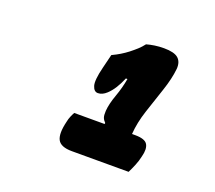

<svg xmlns="http://www.w3.org/2000/svg" viewBox="-86 -929 773 690"><g transform="rotate(20 300.0 -584.5)"><path d="M209 -486H325L326 -490Q318 -498 315 -506.5Q312 -515 313 -532Q315 -559 328 -595Q341 -631 347 -666H341Q322 -620 297 -597Q281 -582 264 -582Q249 -582 243 -602Q237 -622 250 -674L263 -727Q280 -735 294 -743.5Q308 -752 321 -762Q335 -773 346 -783Q357 -793 367 -806Q381 -810 397.5 -812.5Q414 -815 433 -815Q472 -815 487.5 -801.5Q503 -788 501 -761Q497 -722 481 -674.5Q465 -627 449 -578.5Q433 -530 430 -486H442Q480 -486 489.5 -469.5Q499 -453 491 -423Q487 -404 479.5 -386Q472 -368 465 -354H248Q205 -354 193.5 -376Q182 -398 194 -447Q196 -458 200.5 -468.5Q205 -479 209 -486Z"/></g></svg>

Font: Recursive Mn Csl St Blk
Style: Italic
Weight: 900
Italic angle: -15°
Monospace: yes
Version: Version 1.079;hotconv 1.0.112;makeotfexe 2.5.65598; ttfautoh